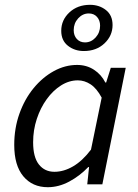

<svg xmlns="http://www.w3.org/2000/svg" viewBox="-20 -769 577 801"><path d="M179.4 12Q115.3 12 77.3 -33.5Q39.4 -78.9 39.4 -164.4Q39.4 -234.2 61.1 -294.9Q82.7 -355.6 120.2 -401.2Q157.7 -446.7 204.6 -472.4Q251.5 -498.1 301.6 -498.1Q341.2 -498.1 371.9 -478.1Q402.7 -458.1 419.5 -424.7H422.8L442.2 -486.1H504.5L407 0H344L351.6 -72.1H348.3Q312.8 -35 268.8 -11.5Q224.9 12 179.4 12ZM207.1 -52.3Q246.1 -52.3 285.1 -75.1Q324.2 -97.9 359.6 -144.8L404.2 -361.7Q383.2 -400.7 357.9 -417.2Q332.6 -433.8 304.7 -433.8Q268.2 -433.8 234.6 -412.6Q201 -391.3 174.9 -355.2Q148.8 -319.2 133.5 -272.8Q118.2 -226.4 118.2 -175.6Q118.2 -113.2 142.4 -82.7Q166.5 -52.3 207.1 -52.3ZM329.7 -556.1Q291.2 -556.1 263.4 -578.1Q235.5 -600 235.5 -640.5Q235.5 -685.5 269.5 -717.2Q303.5 -748.9 355.4 -748.9Q394.2 -748.9 421.9 -727.1Q449.6 -705.4 449.6 -664.5Q449.6 -619.9 415.8 -588Q382.1 -556.1 329.7 -556.1ZM334.6 -592.1Q360.2 -592.1 378.9 -612.6Q397.6 -633.2 397.6 -661.8Q397.6 -684 384.7 -698.5Q371.8 -712.9 350.4 -712.9Q324.8 -712.9 306.1 -692.4Q287.5 -671.8 287.5 -643.2Q287.5 -620.7 300.5 -606.4Q313.6 -592.1 334.6 -592.1Z"/></svg>

Font: Source Sans Variable
Style: Italic
Weight: 200
Italic angle: -11°
Designer: Paul D. Hunt
Foundry: Adobe Systems Incorporated
Version: Version 3.006;hotconv 1.0.111;makeotfexe 2.5.65597